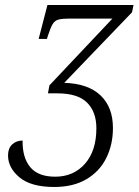

<svg xmlns="http://www.w3.org/2000/svg" viewBox="-20 -734 552 765"><path d="M196 11Q104 11 58 -27Q12 -65 12 -115Q12 -143 28.5 -158.5Q45 -174 70 -174Q69 -106 100.5 -68Q132 -30 200 -30Q273 -30 318.5 -81.5Q364 -133 364 -223Q364 -288 327 -325Q290 -362 209 -362H171L177 -394L428 -660H256Q228 -660 213 -656Q198 -652 189.5 -637.5Q181 -623 171 -592L167 -579H134L169 -714H512L506 -685L236 -404Q331 -401 380.5 -354Q430 -307 430 -224Q430 -158 403.5 -104.5Q377 -51 324.5 -20Q272 11 196 11Z"/></svg>

Font: Noto Serif Condensed Light
Style: Italic
Weight: 300
Width: 3
Italic angle: -12°
Designer: Monotype Design Team
Foundry: Monotype Imaging Inc.
Version: Version 2.014; ttfautohint (v1.8.4.7-5d5b)